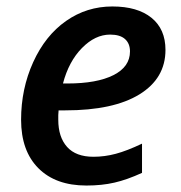

<svg xmlns="http://www.w3.org/2000/svg" viewBox="-20 -570 565 600"><path d="M324.2 -461.9Q277.3 -461.9 236.1 -419.9Q194.8 -377.9 176.8 -309.1H190.9Q282.7 -309.1 334.5 -335.2Q386.2 -361.3 386.2 -409.2Q386.2 -434.1 370.6 -448Q355 -461.9 324.2 -461.9ZM250 9.8Q153.8 9.8 99.9 -44.4Q45.9 -98.6 45.9 -195.8Q45.9 -292.5 83.7 -375.7Q121.6 -459 186.3 -504.4Q251 -549.8 331.1 -549.8Q409.7 -549.8 453.4 -514.4Q497.1 -479 497.1 -414.1Q497.1 -325.2 415.8 -275.1Q334.5 -225.1 184.1 -225.1H163.1L162.1 -210V-195.8Q162.1 -141.6 189.7 -110.8Q217.3 -80.1 272 -80.1Q307.1 -80.1 341.8 -89.4Q376.5 -98.6 423.8 -121.1V-29.8Q377 -8.3 337.6 0.7Q298.3 9.8 250 9.8Z"/></svg>

Font: f3_4961           
Style: Italic
Weight: 600
Italic angle: -12°
Foundry: Ascender Corporation
Version: Version 1.10